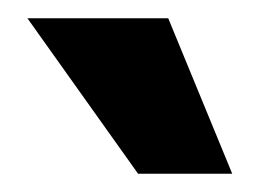

<svg xmlns="http://www.w3.org/2000/svg" viewBox="-20 -749 284 210"><path d="M131 -559 10 -729H164L234 -559Z"/></svg>

Font: Inclusive Sans
Style: Bold
Weight: 700
Designer: Olivia King
Foundry: Olivia King
Version: Version 2.004